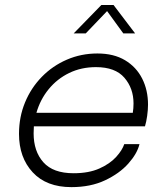

<svg xmlns="http://www.w3.org/2000/svg" viewBox="-20 -758 684 788"><path d="M552.5 -166.5Q543 -127.5 506.8 -86.8Q470.5 -46 411.2 -18Q352 10 273 10Q170.5 10 114.2 -50.8Q58 -111.5 58 -208.5Q58 -278 82.8 -337.8Q107.5 -397.5 151.8 -442.8Q196 -488 254.5 -513.2Q313 -538.5 380 -538.5Q447 -538.5 493.2 -510.8Q539.5 -483 563.5 -435.5Q587.5 -388 587.5 -328.5Q587.5 -307.5 584 -282.5Q580.5 -257.5 575 -239.5H119Q118 -225.5 118 -210.5Q118 -137 158 -92Q198 -47 282 -47Q344.5 -47 388 -66.5Q431.5 -86 456.8 -114Q482 -142 490 -166.5ZM374 -482.5Q313.5 -482.5 264 -458.5Q214.5 -434.5 179.8 -392Q145 -349.5 129.5 -295H525Q528 -313 528 -333.5Q528 -395.5 490.5 -439Q453 -482.5 374 -482.5ZM282.5 -621 396 -737.5H446L534.5 -621H486L419.5 -712.5L332 -621Z"/></svg>

Font: Epilogue Light
Style: Italic
Weight: 300
Italic angle: -12°
Designer: Tyler Finck
Foundry: Etcetera Type Co
Version: Version 2.111; ttfautohint (v1.8.3)